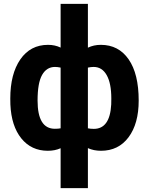

<svg xmlns="http://www.w3.org/2000/svg" viewBox="-20 -770 770 993"><path d="M33.2 -260.3Q33.2 -387.7 85.2 -462.9Q137.2 -538.1 228.5 -538.1Q264.2 -538.1 293.5 -523.9V-750H434.6V-523.4Q464.8 -538.1 501.5 -538.1Q593.3 -538.1 645.3 -463.1Q697.3 -388.2 697.3 -250Q697.3 -130.4 645 -60.3Q592.8 9.8 502.4 9.8Q464.8 9.8 434.6 -3.9V203.1H293.5V-3.4Q264.2 9.8 227.5 9.8Q142.1 9.8 90.3 -54.2Q38.6 -118.2 33.7 -229.5ZM555.7 -260.3Q555.7 -339.4 531.7 -381.6Q507.8 -423.8 464.4 -423.8Q450.7 -423.8 434.6 -420.4V-106.4Q448.2 -103.5 465.3 -103.5Q548.3 -103.5 555.2 -229.5ZM174.3 -250Q174.3 -104 263.7 -104Q282.2 -104 293.5 -106.4V-420.4Q277.3 -423.8 264.6 -423.8Q221.2 -423.8 197.8 -382.6Q174.3 -341.3 174.3 -250Z"/></svg>

Font: RobotoInd
Style: Bold
Weight: 700
Designer: Google
Version: Version 2.001150; 2014